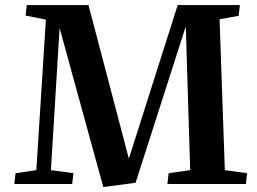

<svg xmlns="http://www.w3.org/2000/svg" viewBox="-20 -734 1024 766"><path d="M738.8 -55.2 721.2 -628.9 521 -4.9 392.1 12.2 217.8 -622.1 183.1 -55.2 272.9 -43 268.1 0H37.1L42 -43L125 -55.2L163.1 -655.8L82 -671.9L86.9 -713.9H333L494.1 -101.1L689 -713.9H937L932.1 -670.9L856 -657.2L877 -55.2L965.8 -43L960.9 0H647.9L652.8 -43Z"/></svg>

Font: Literata SemiBold
Style: Italic
Weight: 650
Italic angle: -2.39999°
Designer: Latin by Veronika Burian and Jose Scaglione. Greek by Irene Vlachou. Cyrillic by Vera Evstafieva
Foundry: TypeTogether
Version: Version 3.021